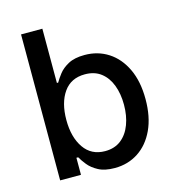

<svg xmlns="http://www.w3.org/2000/svg" viewBox="-109 -820 845 924"><g transform="rotate(-15 313.0 -358.0)"><path d="M350.1 10.7Q300.4 10.7 269.2 -6Q237.9 -22.7 220 -45.1Q202.1 -67.5 192.5 -84.9H183.6V0H79.9V-727.3H186.1V-457H192.5Q202.1 -474.1 219.3 -496.4Q236.5 -518.8 267.6 -535.7Q298.7 -552.6 349.1 -552.6Q415.1 -552.6 466.8 -519.2Q518.5 -485.8 548.3 -422.9Q578.1 -360.1 578.1 -271.7Q578.1 -183.6 548.7 -120.2Q519.2 -56.8 467.7 -23.1Q416.2 10.7 350.1 10.7ZM326.3 -79.9Q373.9 -79.9 406.1 -105.3Q438.2 -130.7 454.5 -174.4Q470.9 -218 470.9 -272.7Q470.9 -327.1 454.7 -369.9Q438.6 -412.6 406.6 -437.5Q374.6 -462.4 326.3 -462.4Q256.7 -462.4 220.3 -410.3Q183.9 -358.3 183.9 -272.7Q183.9 -186.8 220.9 -133.3Q257.8 -79.9 326.3 -79.9Z"/></g></svg>

Font: Linik Sans Medium
Style: Regular
Weight: 500
Designer: Rasmus Andersson (font), Cristiano Sobral (main changes)
Foundry: rsms
Version: Version 3.018;June 1, 2022;FontCreator 14.0.0.2814 64-bit; t